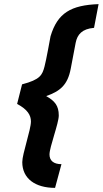

<svg xmlns="http://www.w3.org/2000/svg" viewBox="-20 -779 498 931"><path d="M265 -219C265 -267 245 -290 204 -313C272 -337 308 -367 323 -446L347 -572C355 -612 378 -639 436 -644L458 -759C325 -754 259 -717 225 -603C225 -603 203 -481 196 -457C185 -415 175 -393 87 -370L63 -275C114 -248 130 -220 130 -190C130 -150 88 -33 88 7C88 87 151 132 247 132L278 17C240 17 220 0 220 -30C220 -66 265 -181 265 -219Z"/></svg>

Font: RazerF5
Style: Bold Italic
Weight: 700
Foundry: Razer Inc.
Version: Version 2